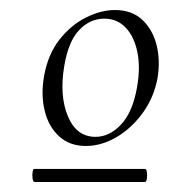

<svg xmlns="http://www.w3.org/2000/svg" viewBox="-20 -650 337 383"><path d="M151.2 -358.8Q119.2 -358.8 98.1 -377.9Q77 -397 69.2 -428.9Q61.4 -460.8 67.8 -497.8Q75.6 -541.6 98.5 -570.8Q121.4 -600 151.4 -615Q181.4 -630 209 -630Q242.8 -630 263.5 -610.8Q284.2 -591.6 292.1 -561.1Q300 -530.6 294.4 -495Q287.2 -455.6 264.7 -424.7Q242.2 -393.8 212.2 -376.3Q182.2 -358.8 151.2 -358.8ZM49 -287Q46 -287 45 -293.7Q44 -300.4 45 -306.7Q46 -313 48 -313H269Q272 -313 273 -306.7Q274 -300.4 273 -293.7Q272 -287 269 -287ZM170.6 -377Q198.2 -377 221.3 -401.4Q244.4 -425.8 253.2 -475Q260.4 -514.8 254.1 -545.8Q247.8 -576.8 230.8 -594.8Q213.8 -612.8 188 -612.8Q159.4 -612.8 137.8 -589.9Q116.2 -567 108.2 -518.4Q98.2 -459.8 115.3 -418.4Q132.4 -377 170.6 -377Z"/></svg>

Font: Cormorant Garamond Light
Style: Italic
Weight: 300
Italic angle: -10°
Designer: Christian Thalmann (Catharsis Fonts)
Foundry: Catharsis Fonts
Version: Version 4.001